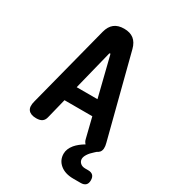

<svg xmlns="http://www.w3.org/2000/svg" viewBox="-227 -853 1053 1184"><g transform="rotate(30 300.0 -261.0)"><path d="M434 -33 399 -174H201L166 -33Q161 -11 146.5 -0.5Q132 10 105 10Q65 10 48.5 -11Q32 -32 44 -75L194 -657Q205 -699 231 -719.5Q257 -740 300 -740Q343 -740 369 -719.5Q395 -699 406 -657L556 -75Q568 -32 551 -11Q543 -2 532 3L522 12Q498 33 486 52Q474 71 474 86Q474 103 487 115Q500 127 523 127H543Q566 127 577.5 138.5Q589 150 589 173Q589 196 577 207Q565 218 543 218H490Q431 218 396 189Q361 160 361 114Q361 80 388 47Q411 20 450 -3Q438 -14 434 -33ZM226 -281H374L305 -558Q303 -565 300 -565Q297 -565 295 -558Z"/></g></svg>

Font: Maple Mono Normal NL
Style: Bold
Weight: 700
Monospace: yes
Designer: subframe7536
Version: Version 7.000